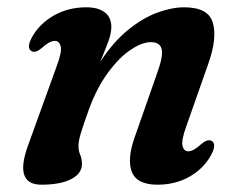

<svg xmlns="http://www.w3.org/2000/svg" viewBox="-20 -494 658 526"><path d="M67 -353.5Q51.5 -361.5 67 -391Q87.5 -428.5 127 -451.2Q166.5 -474 216.5 -474Q249 -474 267 -460.2Q285 -446.5 285 -420Q285 -402 276.2 -378.8Q267.5 -355.5 254.5 -324.5Q290.5 -379.5 331 -412.2Q371.5 -445 411.2 -459.5Q451 -474 484.5 -474Q550.5 -474 563 -432Q575.5 -390 551 -320.5L490 -147Q476.5 -109.5 480 -94.5Q483.5 -79.5 496 -79.5Q510 -79.5 531 -99Q548 -113.5 559 -108.5Q574.5 -100.5 559 -70.5Q539 -33 500 -10.5Q461 12 411.5 12Q355 12 341.2 -23.2Q327.5 -58.5 349.5 -119.5L411.5 -296.5Q427.5 -341 422.8 -359.8Q418 -378.5 393.5 -378.5Q369 -378.5 337.8 -357.5Q306.5 -336.5 276 -295.2Q245.5 -254 223.5 -194Q208 -151 201.5 -129.2Q195 -107.5 195 -94.5Q195 -80.5 199.8 -69.8Q204.5 -59 204.5 -44.5Q204.5 -18.5 174.8 -3.2Q145 12 93.5 12Q17.5 12 57 -96L136 -314.5Q150 -352 146.2 -367Q142.5 -382 130 -382Q116 -382 95 -363Q78 -348 67 -353.5Z"/></svg>

Font: Fraunces 9pt SemiBold
Style: Italic
Weight: 600
Italic angle: -16°
Version: Version 1.000;[b76b70a41]